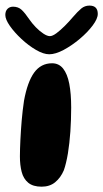

<svg xmlns="http://www.w3.org/2000/svg" viewBox="-36 -662 379 704"><path d="M116.5 22.5Q85 22.5 67.5 8Q50 -6.5 43.5 -31.5Q37 -56.5 37 -88.5Q37 -102 37.5 -117.2Q38 -132.5 38.8 -149.5Q39.5 -166.5 40.8 -184Q42 -201.5 43.5 -219.8Q45 -238 47.2 -256.5Q49.5 -275 52 -292.5Q64.5 -361.5 89.2 -395.8Q114 -430 155 -430Q180 -430 195.5 -410.5Q211 -391 218 -354.8Q225 -318.5 225 -267.5Q225 -245.5 224.2 -223Q223.5 -200.5 222 -179.2Q220.5 -158 218.2 -137.8Q216 -117.5 213 -99.5Q210 -81.5 206.2 -65.8Q202.5 -50 198 -37.5Q186.5 -10.5 166.5 6Q146.5 22.5 116.5 22.5ZM144.5 -463Q123.5 -463 96 -479Q68.5 -495 42.8 -519Q17 -543 0.2 -567Q-16.5 -591 -16.5 -607Q-16.5 -621.5 -8.5 -629.5Q-0.5 -637.5 12 -637.5Q31 -637.5 43.5 -625.8Q56 -614 71.5 -591Q81.5 -576.5 95.2 -562.2Q109 -548 123 -538.8Q137 -529.5 147 -529.5Q156.5 -529.5 171 -540.2Q185.5 -551 201.5 -567Q217.5 -583 230.5 -598.5Q249 -620 262 -630.8Q275 -641.5 292 -641.5Q322.5 -641.5 322.5 -611Q322.5 -593.5 303.8 -568.5Q285 -543.5 256.5 -519.5Q228 -495.5 197.8 -479.2Q167.5 -463 144.5 -463Z"/></svg>

Font: Gluten Medium
Style: Regular
Weight: 500
Designer: Tyler Finck
Foundry: Etcetera Type Company
Version: Version 1.300